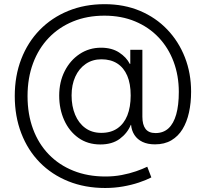

<svg xmlns="http://www.w3.org/2000/svg" viewBox="-20 -726 1007 939"><path d="M494.6 193.4Q395.5 193.4 314.2 160.6Q232.9 127.9 174.3 68.1Q115.7 8.3 84 -74.5Q52.2 -157.2 52.2 -256.3Q52.2 -355 84 -437.3Q115.7 -519.5 174.3 -579.6Q232.9 -639.6 313.5 -672.6Q394 -705.6 491.7 -705.6Q586.9 -705.6 664.6 -672.9Q742.2 -640.1 798.1 -581.5Q854 -522.9 884.3 -445.3Q914.6 -367.7 914.6 -277.8Q914.6 -223.1 904.3 -176.3Q894 -129.4 872.8 -94.5Q851.6 -59.6 818.1 -39.8Q784.7 -20 737.8 -20Q702.1 -20 677 -32Q651.9 -43.9 637.7 -65.7Q623.5 -87.4 621.1 -115.2H619.6Q603 -74.7 565.9 -47.1Q528.8 -19.5 470.7 -19.5Q408.7 -19.5 363.5 -51.8Q318.4 -84 293.9 -138.4Q269.5 -192.9 269.5 -258.3Q269.5 -325.2 296.4 -378.2Q323.2 -431.2 369.6 -461.9Q416 -492.7 474.1 -492.7Q526.4 -492.7 562.3 -469.5Q598.1 -446.3 614.7 -413.6H617.2V-482.4H676.3V-155.3Q676.3 -115.7 691.9 -95.5Q707.5 -75.2 740.7 -75.2Q778.8 -75.2 804 -98.4Q829.1 -121.6 841.8 -166.5Q854.5 -211.4 854.5 -276.4Q854.5 -356 829.1 -424.1Q803.7 -492.2 755.9 -542.7Q708 -593.3 640.9 -621.3Q573.7 -649.4 490.7 -649.4Q406.2 -649.4 337.2 -621.1Q268.1 -592.8 218.3 -540.8Q168.5 -488.8 141.6 -416.5Q114.7 -344.2 114.7 -255.9Q114.7 -167.5 141.6 -95Q168.5 -22.5 218.8 29.3Q269 81.1 339.1 109.1Q409.2 137.2 495.6 137.2Q537.6 137.2 575.7 129.9Q613.8 122.6 645.5 111.6Q677.2 100.6 700.2 89.4L720.2 141.6Q694.8 154.8 659.2 166.7Q623.5 178.7 581.5 186Q539.6 193.4 494.6 193.4ZM475.6 -76.2Q522.5 -76.2 554.4 -98.4Q586.4 -120.6 602.8 -161.6Q619.1 -202.6 619.1 -259.3Q619.1 -316.4 602.3 -355.7Q585.4 -395 553.5 -415.5Q521.5 -436 476.1 -436Q432.1 -436 399.2 -413.3Q366.2 -390.6 348.1 -350.8Q330.1 -311 330.1 -259.3Q330.1 -206.5 347.4 -165Q364.7 -123.5 397.2 -99.9Q429.7 -76.2 475.6 -76.2Z"/></svg>

Font: Inter 24pt Light
Style: Regular
Weight: 300
Designer: Rasmus Andersson
Foundry: rsms
Version: Version 4.001;git-66647c0bb